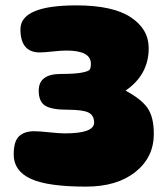

<svg xmlns="http://www.w3.org/2000/svg" viewBox="-20 -688 626 714"><path d="M318 -451Q318 -500 227 -500Q208 -500 175.5 -496.5Q143 -493 128 -493Q56 -493 56 -579Q56 -668 264 -668Q399 -668 466 -624Q533 -580 533 -509Q533 -410 447 -351Q505 -320 528.5 -286.5Q552 -253 552 -190Q552 -103 483.5 -48.5Q415 6 300 6Q156 6 93.5 -23.5Q31 -53 31 -113Q31 -163 51 -181.5Q71 -200 107 -200Q125 -200 163 -196Q201 -192 221 -192Q330 -192 330 -232Q330 -259 309 -269.5Q288 -280 230 -280Q172 -280 148 -295Q124 -310 124 -351Q124 -413 206 -413Q259 -413 284.5 -418Q310 -423 314 -429.5Q318 -436 318 -451Z"/></svg>

Font: Coiny 2.0
Style: Regular
Weight: 400
Version: Version 1.001 July 11, 2018